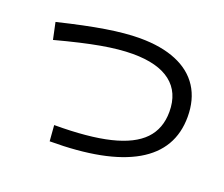

<svg xmlns="http://www.w3.org/2000/svg" viewBox="-110 -838 1158 992"><g transform="rotate(20 469.0 -342.0)"><path d="M775.4 -366.2Q775.4 -472.7 704.6 -527.8Q633.8 -583 496.1 -583Q422.4 -583 324.5 -565.7Q226.6 -548.3 83 -509.8L63.5 -601.6Q211.9 -637.7 318.1 -654.8Q424.3 -671.9 502.9 -671.9Q621.1 -671.9 704.1 -637.2Q787.1 -602.5 830.1 -535.6Q873 -468.8 873 -374Q873 -194.3 714.8 -103Q556.6 -11.7 246.1 -11.7L239.3 -98.6Q426.3 -98.6 544.4 -127.2Q662.6 -155.8 719 -214.6Q775.4 -273.4 775.4 -366.2Z"/></g></svg>

Font: Pretendard JP Medium
Style: Regular
Weight: 500
Designer: Base glyphs from Inter by Rasmus Andersson; Hangeul glyphs from Noto Sans CJK(Source Han Sans) by Jang Soo-young and Kan
Foundry: Kil Hyung-jin
Version: Version 1.309